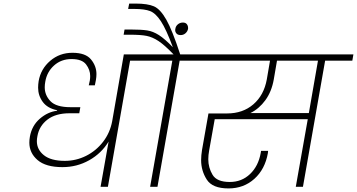

<svg xmlns="http://www.w3.org/2000/svg" viewBox="-20 -1044 1995 1073"><path d="M858 -705H707L583 0H542L587 -253Q547 -187 478.5 -148.5Q410 -110 329 -110Q236 -110 190 -149.5Q144 -189 144 -247Q144 -262 147 -280Q158 -342 202.5 -380.5Q247 -419 299 -425V-428Q245 -439 219 -474.5Q193 -510 193 -554Q193 -572 196 -591Q208 -659 260.5 -704Q313 -749 385 -749Q458 -749 488.5 -712Q519 -675 519 -630Q519 -614 516 -597Q513 -579 510 -567H476L482 -594Q484 -607 484 -619Q484 -654 461 -684Q438 -714 380 -714Q322 -714 282 -678Q242 -642 233 -587Q230 -571 230 -556Q230 -512 262 -478.5Q294 -445 374 -445H429L423 -411H369Q291 -411 245 -375.5Q199 -340 189 -283Q186 -268 186 -255Q186 -208 225.5 -176.5Q265 -145 342 -145Q405 -145 461 -173Q517 -201 556 -251.5Q595 -302 607 -367L672 -740H864Z M1141 -740 1135 -705H984L860 0H819L943 -705H792L798 -740H950Q900 -792 866 -814.5Q832 -837 799 -843.5Q766 -850 707 -850H671L676 -879H711Q770 -879 802.5 -874Q835 -869 868 -848Q901 -827 946 -780Q909 -880 879.5 -925Q850 -970 819 -982Q788 -994 732 -994H696L702 -1024H738Q805 -1024 840.5 -1008.5Q876 -993 909.5 -934Q943 -875 987 -740Z M1031 -883Q1028 -868 1016.5 -858Q1005 -848 990 -848Q974 -848 966.5 -856.5Q959 -865 959 -876Q959 -879 960 -883Q962 -898 974 -908Q986 -918 1002 -918Q1017 -918 1024 -909Q1031 -900 1031 -889Q1031 -886 1031 -883Z M1949 -705H1797L1673 0H1633L1700 -378H1180L1149 -204Q1144 -177 1144 -154Q1144 -107 1168 -67Q1192 -27 1264 -27Q1331 -27 1377.5 -71.5Q1424 -116 1437 -189L1439 -201H1478Q1478 -199 1478 -197Q1478 -193 1477 -188Q1461 -98 1401.5 -44.5Q1342 9 1257 9Q1167 9 1135.5 -40.5Q1104 -90 1104 -149Q1104 -175 1109 -206L1145 -410H1249Q1337 -410 1396 -461Q1455 -512 1471 -600L1489 -705H1071L1077 -740H1955ZM1757 -705H1528L1510 -600Q1498 -532 1463 -484Q1428 -436 1379 -412H1706Z"/></svg>

Font: Fz Poppins ExtLt
Style: Italic
Weight: 200
Italic angle: -10°
Designer: Ninad Kale (Devanagari), Jonny Pinhorn (Latin)
Foundry: Indian Type Foundry
Version: Vit hóa bi Vntype.Com & FontZin.Com